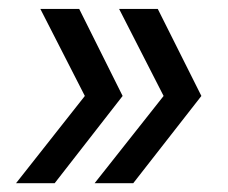

<svg xmlns="http://www.w3.org/2000/svg" viewBox="-20 -481 512 432"><path d="M248 -460.9H335L433.1 -265.1L279.8 -68.8H192.9L348.1 -265.1ZM16.1 -68.8 170.9 -265.1 70.8 -460.9H158.2L255.9 -265.1L103 -68.8Z"/></svg>

Font: Human Sans
Style: Italic
Weight: 400
Italic angle: -8°
Designer: Tim Radville
Foundry: Continuum
Version: Version 1.000;FEAKit 1.0